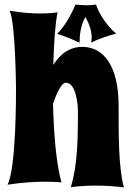

<svg xmlns="http://www.w3.org/2000/svg" viewBox="-20 -800 574 840"><path d="M522 20C498 -67 499 -214 499 -336C499 -514 432 -595 340 -595C294 -595 250 -574 213 -516C216 -615 222 -701 232 -746C232 -746 203 -741 156 -741C120 -741 74 -744 22 -753C48 -702 50 -412 50 -412C50 -383 51 -66 13 8C77 -2 134 -5 176 -5C221 -5 249 -2 249 -2C226 -83 215 -215 212 -347C229 -395 249 -438 268 -438C314 -438 321 -340 321 -311C321 -180 318 -75 290 19C318 15 358 12 399 12C442 12 487 15 522 20ZM488 -653C451 -684 415 -735 400 -780C387 -778 372 -777 359 -777C342 -777 326 -779 310 -780C293 -738 263 -684 230 -652C263 -642 296 -628 328 -613C328 -647 334 -695 354 -725C369 -698 381 -667 381 -636C381 -629 380 -621 379 -613C412 -631 452 -643 488 -653Z"/></svg>

Font: Spicy Rice
Style: Regular
Weight: 400
Designer: Astigmatic (AOETI)
Foundry: Astigmatic (AOETI)
Version: Version 1.000